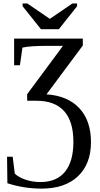

<svg xmlns="http://www.w3.org/2000/svg" viewBox="-20 -879 579 1115"><path d="M220.7 216.3Q119.1 216.3 22.9 185.1L21 31.2H53.7L65.9 129.4Q88.9 151.4 129.2 164.8Q169.4 178.2 214.8 178.2Q308.1 178.2 357.2 118.7Q406.2 59.1 406.2 -55.2Q406.2 -174.8 351.8 -234.4Q297.4 -293.9 191.9 -293.9H137.7V-332L345.7 -612.8H262.2Q151.4 -612.8 110.4 -602.5L95.7 -500H62V-654.8H460.9V-614.7L250 -331.1Q373.5 -322.8 440.9 -250.5Q508.3 -178.2 508.3 -53.7Q508.3 72.8 432.9 144.5Q357.4 216.3 220.7 216.3ZM138.7 -858.9 269.5 -769.5 400.4 -858.9H427.7V-842.8L321.8 -709.5H217.8L111.3 -842.8V-858.9Z"/></svg>

Font: Tinos
Style: Regular
Weight: 400
Designer: Steve Matteson
Foundry: Monotype Imaging Inc.
Version: Version 1.23